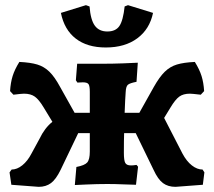

<svg xmlns="http://www.w3.org/2000/svg" viewBox="-20 -713 830 744"><path d="M772 -45 766 3 660 11Q631 11 611.5 -3.5Q592 -18 575 -55L506 -197H461Q460 -172 460 -121Q460 -91 465.5 -81.5Q471 -72 487 -72Q496 -72 501.5 -73Q507 -74 509 -74L515 -67L507 3Q494 3 460 1.5Q426 0 396 0Q356 0 313.5 2Q271 4 270 4L276 -66Q308 -72 318 -83.5Q328 -95 328 -126V-197H283L215 -55Q197 -18 177.5 -3.5Q158 11 130 11L24 3L17 -45L25 -56Q46 -56 66.5 -72.5Q87 -89 102 -118L133 -175Q153 -217 183 -241L149 -297Q131 -327 115 -338.5Q99 -350 73 -350Q64 -350 32 -346L19 -360Q21 -393 29 -418.5Q37 -444 55 -473Q98 -471 124.5 -463Q151 -455 171.5 -435Q192 -415 213 -376L269 -276H328V-357Q328 -380 323 -387Q318 -394 301 -394L280 -393L274 -402L279 -466H378Q416 -466 457 -467.5Q498 -469 514 -470L509 -396Q483 -391 475.5 -384.5Q468 -378 467 -356Q465 -331 463 -276H520L576 -376Q598 -415 618.5 -435Q639 -455 665.5 -463Q692 -471 735 -473Q753 -444 761 -418.5Q769 -393 771 -360L758 -346Q724 -350 716 -350Q690 -350 674.5 -338.5Q659 -327 641 -297L616 -256L687 -118Q703 -88 723.5 -72Q744 -56 765 -56ZM216 -663 313 -693 327 -688Q331 -636 347.5 -613.5Q364 -591 396 -591Q428 -591 442.5 -612Q457 -633 463 -688L476 -693L573 -663Q560 -600 512 -564.5Q464 -529 390 -529Q318 -529 273.5 -563.5Q229 -598 216 -663Z"/></svg>

Font: Alegreya ExtraBold
Style: Regular
Weight: 800
Designer: Juan Pablo del Peral
Foundry: Huerta Tipografica
Version: Version 2.007; ttfautohint (v1.6)